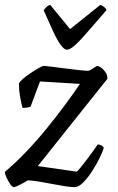

<svg xmlns="http://www.w3.org/2000/svg" viewBox="-27 -772 487 792"><path d="M31 0Q24 0 15.5 -12Q7 -24 0 -39.5Q-7 -55 -7 -63Q36 -99 80.5 -145.5Q125 -192 166 -242.5Q207 -293 242.5 -341Q278 -389 303 -426L138 -436L99 -332Q95 -330 86 -328.5Q77 -327 66 -327Q61 -344 56 -372Q51 -400 51 -427Q54 -435 68 -447Q82 -459 100 -471Q118 -483 133 -491.5Q148 -500 153 -500Q160 -500 184.5 -497Q209 -494 240 -490Q271 -486 298 -483Q325 -480 336 -480Q341 -480 349 -485Q357 -490 364.5 -495Q372 -500 375 -500Q379 -500 388.5 -494Q398 -488 407 -476Q416 -464 416 -447L129 -87L289 -64Q294 -67 305.5 -81Q317 -95 330.5 -113Q344 -131 356.5 -148Q369 -165 376 -176Q385 -176 391.5 -172Q398 -168 401 -163Q398 -149 385 -122.5Q372 -96 354 -67.5Q336 -39 316.5 -19.5Q297 0 280 0Q266 0 240 -4Q214 -8 183.5 -14Q153 -20 126.5 -24Q100 -28 87 -28Q72 -18 53.5 -9Q35 0 31 0ZM249 -567Q238 -567 223.5 -586.5Q209 -606 192 -643Q175 -680 153 -730Q159 -737 164.5 -743Q170 -749 180 -752L262 -652L387 -752Q397 -748 404 -742Q411 -736 412 -730Q369 -681 337.5 -644Q306 -607 284 -587Q262 -567 249 -567Z"/></svg>

Font: Texturina 12pt
Style: Italic
Weight: 400
Italic angle: -11°
Designer: Guillermo Torres Carreño
Foundry: Omnibus-Type
Version: Version 1.002